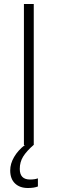

<svg xmlns="http://www.w3.org/2000/svg" viewBox="-20 -734 292 972"><path d="M101.1 0V-713.9H150.9V0ZM80.1 121.1Q80.1 174.8 131.8 174.8Q155.8 174.8 171.9 168.9V210Q152.3 217.8 121.1 217.8Q80.1 217.8 55.9 194.6Q31.7 171.4 31.7 128.9Q31.7 94.7 51.3 61Q70.8 27.3 106 0H149.9Q114.7 30.8 97.4 58.3Q80.1 85.9 80.1 121.1Z"/></svg>

Font: JBL Sans
Style: Light
Weight: 300
Version: Version 1.10